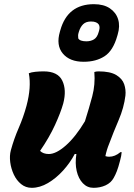

<svg xmlns="http://www.w3.org/2000/svg" viewBox="-20 -890 640 920"><path d="M118 -539Q130 -544 149.5 -546Q169 -548 189 -548Q257 -548 278.5 -503.5Q300 -459 283 -394Q271 -351 243.5 -291Q216 -231 172 -167Q187 -152 214 -152Q249 -152 295.5 -193Q342 -234 387 -309Q407 -372 422 -428.5Q437 -485 432 -545Q441 -548 452 -548Q508 -548 537 -530.5Q566 -513 575 -486.5Q584 -460 581 -432Q574 -374 548.5 -314.5Q523 -255 503 -201Q491 -172 485 -142Q493 -139 503 -139Q531 -139 557 -161H563Q562 -144 555 -119Q547 -88 540 -70Q533 -52 525 -38Q512 -14 486 -2Q460 10 428 10Q398 10 377 -12Q356 -34 347.5 -70.5Q339 -107 346 -152H338Q316 -110 282.5 -73Q249 -36 210 -13Q171 10 132 10Q103 10 81 -8Q59 -26 46 -54Q33 -82 29 -113Q25 -144 32 -170Q47 -225 69.5 -276.5Q92 -328 107 -383Q131 -473 118 -539ZM430 -870Q477 -870 506.5 -850Q536 -830 546 -797.5Q556 -765 544 -725L542 -718Q522 -647 481 -620.5Q440 -594 381 -594Q314 -594 281 -633.5Q248 -673 267 -738L269 -745Q304 -870 430 -870ZM416 -787Q392 -787 378.5 -774Q365 -761 358 -738L356 -731Q353 -721 355 -706Q363 -692 394 -692Q415 -692 430.5 -701.5Q446 -711 453 -737L455 -744Q460 -762 453 -773Q449 -779 440 -783Q431 -787 416 -787Z"/></svg>

Font: Recursive Sn Csl St XBd
Style: Italic
Weight: 800
Italic angle: -15°
Version: Version 1.079;hotconv 1.0.112;makeotfexe 2.5.65598; ttfautoh